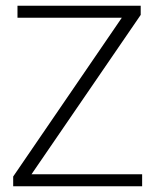

<svg xmlns="http://www.w3.org/2000/svg" viewBox="-20 -650 546 670"><path d="M471 -630V-598L90 -42H476V0H26V-34L405 -588H41V-630Z"/></svg>

Font: Mukta Mahee ExtraLight
Style: Regular
Weight: 275
Designer: Shuchita Grover, Noopur Datye, Girish Dalvi, Yashodeep Gholap
Foundry: Ek Type
Version: Version 2.538;PS 1.000;hotconv 16.6.51;makeotf.lib2.5.65220;